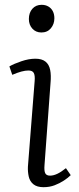

<svg xmlns="http://www.w3.org/2000/svg" viewBox="-20 -764 329 798"><path d="M124 -427Q126 -450 120.5 -460.5Q115 -471 98 -471Q85 -471 68.5 -466.5Q52 -462 31 -453L19 -488Q38 -499 69 -509.5Q100 -520 127 -520Q154 -520 169 -508Q184 -496 188.5 -473.5Q193 -451 190 -419L165 -78Q163 -54 168 -44Q173 -34 188 -34Q202 -34 218 -41.5Q234 -49 254 -65L274 -36Q263 -25 245.5 -13.5Q228 -2 207 6Q186 14 161 14Q134 14 119 2Q104 -10 99.5 -30Q95 -50 96 -71ZM100 -685Q100 -711 114.5 -727.5Q129 -744 153 -744Q169 -744 181 -737Q193 -730 199.5 -717.5Q206 -705 206 -688Q206 -664 191.5 -646.5Q177 -629 152 -629Q129 -629 114.5 -645Q100 -661 100 -685Z"/></svg>

Font: Literata 24pt Light
Style: Italic
Weight: 300
Italic angle: -2°
Designer: Latin by Veronika Burian and Jose Scaglione. Greek by Irene Vlachou. Cyrillic by Vera Evstafieva
Foundry: TypeTogether
Version: Version 3.103;gftools[0.9.29]